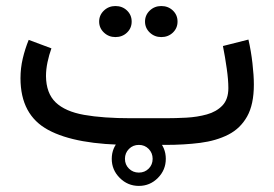

<svg xmlns="http://www.w3.org/2000/svg" viewBox="-20 -483 915 640"><path d="M531.2 0H417.5Q233.4 0 140.9 -49.8Q48.3 -99.6 48.3 -222.2Q48.3 -255.9 55.9 -288.1Q63.5 -320.3 75.7 -350.1L151.4 -321.8Q143.6 -300.3 138.4 -275.9Q133.3 -251.5 133.3 -229.5Q133.8 -172.4 165.5 -141.8Q197.3 -111.3 260.3 -100.1Q323.2 -88.9 417.5 -88.9H531.7Q564.9 -88.9 601.3 -90.8Q637.7 -92.8 669.4 -101.6Q701.2 -110.4 721.2 -131.1Q741.2 -151.9 741.2 -189.5Q741.2 -216.8 735.8 -254.6Q730.5 -292.5 723.1 -329.6L808.1 -351.1Q816.9 -313 821.5 -272.2Q826.2 -231.4 826.2 -201.2Q826.2 -134.8 803.7 -94.7Q781.2 -54.7 741 -34.2Q700.7 -13.7 647.2 -6.8Q593.8 0 531.2 0ZM463.4 -411.1Q463.4 -432.6 479.2 -447.8Q495.1 -462.9 517.6 -462.9Q540.5 -462.9 556.2 -448Q571.8 -433.1 571.8 -411.1Q571.8 -389.2 556.2 -374.3Q540.5 -359.4 517.6 -359.4Q495.1 -359.4 479.2 -374.5Q463.4 -389.6 463.4 -411.1ZM310.5 -411.1Q310.5 -432.6 326.4 -447.8Q342.3 -462.9 364.7 -462.9Q387.7 -462.9 403.3 -448Q418.9 -433.1 418.9 -411.1Q418.9 -389.2 403.3 -374.3Q387.7 -359.4 364.7 -359.4Q342.3 -359.4 326.4 -374.5Q310.5 -389.6 310.5 -411.1ZM352.5 46.4Q352.5 9.3 379.2 -17.1Q405.8 -43.5 442.9 -43.5Q480 -43.5 506.3 -17.1Q532.7 9.3 532.7 46.4Q532.7 83.5 506.3 110.1Q480 136.7 442.9 136.7Q405.8 136.7 379.2 110.1Q352.5 83.5 352.5 46.4ZM396.5 46.4Q396.5 65.9 409.9 79.1Q423.3 92.3 442.9 92.3Q462.4 92.3 475.6 79.1Q488.8 65.9 488.8 46.4Q488.8 26.9 475.6 13.4Q462.4 0 442.9 0Q423.3 0 409.9 13.4Q396.5 26.9 396.5 46.4Z"/></svg>

Font: Vazirmatn RD UI
Style: Regular
Weight: 400
Designer: Saber Rastikerdar
Foundry: Saber Rastikerdar
Version: Version 33.003